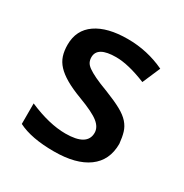

<svg xmlns="http://www.w3.org/2000/svg" viewBox="-101 -455 520 543"><g transform="rotate(30 159.0 -184.0)"><path d="M294 -105Q294 -51 255 -22.5Q216 6 144 6Q70 6 27 -16V-83Q94 -54 147 -54Q218 -54 218 -97Q218 -115 200 -129.5Q182 -144 134 -162Q102 -174 81.5 -186Q61 -198 49 -211Q37 -224 32 -239.5Q27 -255 27 -275Q27 -323 64 -348.5Q101 -374 167 -374Q231 -374 288 -347L263 -289Q204 -313 164 -313Q103 -313 103 -278Q103 -269 106.5 -262Q110 -255 119 -248.5Q128 -242 144.5 -234Q161 -226 188 -216Q221 -203 241 -192Q261 -181 272 -168.5Q283 -156 287.5 -141Q292 -126 294 -105Z"/></g></svg>

Font: Shorif Bongobondhu UNICODE
Style: Bold
Weight: 700
Designer: Shorif Uddin Shishir, Shorif art & Design, e-mail : shorifart@gmail.com, facebook : Shorif2001
Foundry: Lipighor Font Foundry
Version: Designed By Shorif Uddin Shishir | Build By Niladri